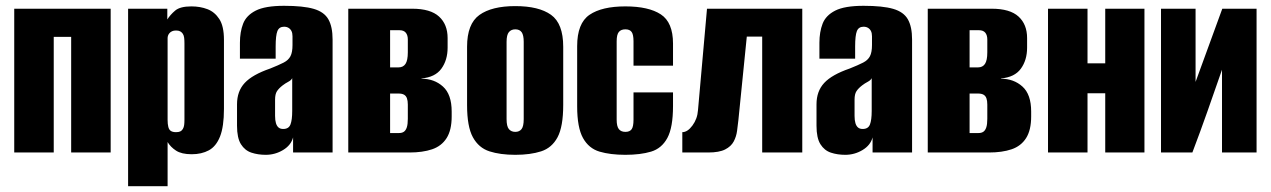

<svg xmlns="http://www.w3.org/2000/svg" viewBox="-20 -525 4374 661"><path d="M29 0V-495H361V0H225V-398H165V0Z M421 116V-495H556V-458Q566 -474 583 -488.5Q600 -503 639 -503Q669 -503 694 -493.5Q719 -484 735 -459.5Q751 -435 751 -388V-150Q751 -89 737.5 -55Q724 -21 699 -7.5Q674 6 640 6Q605 6 586 -6.5Q567 -19 557 -36V116ZM586 -70Q595 -70 600.5 -72.5Q606 -75 609.5 -81Q613 -87 614 -94.5Q615 -102 615 -113V-376Q615 -387 614 -395Q613 -403 609.5 -408.5Q606 -414 600.5 -417Q595 -420 586 -420Q578 -420 572.5 -417.5Q567 -415 563.5 -411Q560 -407 558.5 -402.5Q557 -398 557 -394V-112Q557 -98 559.5 -88Q562 -78 568.5 -74Q575 -70 586 -70Z M895 8Q868 8 845.5 0.5Q823 -7 809.5 -28.5Q796 -50 796 -92V-166Q796 -211 822.5 -239.5Q849 -268 910 -289Q940 -301 956.5 -309.5Q973 -318 980 -331.5Q987 -345 987 -370V-400Q987 -411 983.5 -418Q980 -425 973.5 -429Q967 -433 958 -433Q941 -433 935 -418Q929 -403 929 -365V-323H806V-378Q806 -415 817 -443.5Q828 -472 860.5 -488.5Q893 -505 958 -505Q1024 -505 1060 -494.5Q1096 -484 1110.5 -458.5Q1125 -433 1125 -389V0H989V-52Q982 -25 954.5 -8.5Q927 8 895 8ZM955 -81Q974 -81 980 -96.5Q986 -112 986 -143V-256Q983 -249 972.5 -243.5Q962 -238 953 -231Q940 -221 933.5 -211Q927 -201 927 -182V-126Q927 -111 930 -101Q933 -91 939 -86Q945 -81 955 -81Z M1179 0V-495H1399Q1462 -495 1491.5 -468Q1521 -441 1521 -394V-361Q1521 -318 1499.5 -288.5Q1478 -259 1431 -255V-254Q1475 -254 1505 -227Q1535 -200 1535 -141V-124Q1535 -77 1517.5 -49.5Q1500 -22 1467.5 -11Q1435 0 1390 0ZM1323 -67H1354Q1364 -67 1370.5 -71.5Q1377 -76 1380.5 -86.5Q1384 -97 1384 -116V-165Q1384 -178 1381 -186.5Q1378 -195 1371 -199Q1364 -203 1352 -203H1323ZM1323 -293H1352Q1368 -293 1376 -305Q1384 -317 1384 -345V-389Q1384 -404 1377 -412.5Q1370 -421 1355 -421H1323Z M1754 8Q1702 8 1665 -4Q1628 -16 1608 -52.5Q1588 -89 1588 -163V-364Q1588 -443 1630.5 -473.5Q1673 -504 1754 -504Q1835 -504 1877 -474Q1919 -444 1919 -364V-164Q1919 -89 1899.5 -52.5Q1880 -16 1843 -4Q1806 8 1754 8ZM1754 -71Q1768 -71 1775.5 -80.5Q1783 -90 1783 -115V-381Q1783 -404 1776 -414Q1769 -424 1754 -424Q1740 -424 1732 -414.5Q1724 -405 1724 -381V-115Q1724 -90 1732 -80.5Q1740 -71 1754 -71Z M2133 8Q2081 8 2044 -3Q2007 -14 1987 -50Q1967 -86 1967 -159V-366Q1967 -445 2009.5 -474Q2052 -503 2133 -503Q2213 -503 2255 -475.5Q2297 -448 2297 -375V-299H2161V-383Q2161 -406 2154.5 -415Q2148 -424 2133 -424Q2118 -424 2110.5 -415Q2103 -406 2103 -383V-113Q2103 -90 2110.5 -80.5Q2118 -71 2133 -71Q2148 -71 2154.5 -80Q2161 -89 2161 -113V-207H2297V-160Q2297 -86 2277.5 -50Q2258 -14 2221.5 -3Q2185 8 2133 8Z M2329 0V-70Q2347 -70 2364 -93Q2381 -116 2383 -146L2414 -495H2742V0H2604V-399H2551L2522 -111Q2520 -94 2517.5 -74.5Q2515 -55 2506 -38Q2497 -21 2476.5 -10.5Q2456 0 2418 0Z M2890 8Q2863 8 2840.5 0.5Q2818 -7 2804.5 -28.5Q2791 -50 2791 -92V-166Q2791 -211 2817.5 -239.5Q2844 -268 2905 -289Q2935 -301 2951.5 -309.5Q2968 -318 2975 -331.5Q2982 -345 2982 -370V-400Q2982 -411 2978.5 -418Q2975 -425 2968.5 -429Q2962 -433 2953 -433Q2936 -433 2930 -418Q2924 -403 2924 -365V-323H2801V-378Q2801 -415 2812 -443.5Q2823 -472 2855.5 -488.5Q2888 -505 2953 -505Q3019 -505 3055 -494.5Q3091 -484 3105.5 -458.5Q3120 -433 3120 -389V0H2984V-52Q2977 -25 2949.5 -8.5Q2922 8 2890 8ZM2950 -81Q2969 -81 2975 -96.5Q2981 -112 2981 -143V-256Q2978 -249 2967.5 -243.5Q2957 -238 2948 -231Q2935 -221 2928.5 -211Q2922 -201 2922 -182V-126Q2922 -111 2925 -101Q2928 -91 2934 -86Q2940 -81 2950 -81Z M3174 0V-495H3394Q3457 -495 3486.5 -468Q3516 -441 3516 -394V-361Q3516 -318 3494.5 -288.5Q3473 -259 3426 -255V-254Q3470 -254 3500 -227Q3530 -200 3530 -141V-124Q3530 -77 3512.5 -49.5Q3495 -22 3462.5 -11Q3430 0 3385 0ZM3318 -67H3349Q3359 -67 3365.5 -71.5Q3372 -76 3375.5 -86.5Q3379 -97 3379 -116V-165Q3379 -178 3376 -186.5Q3373 -195 3366 -199Q3359 -203 3347 -203H3318ZM3318 -293H3347Q3363 -293 3371 -305Q3379 -317 3379 -345V-389Q3379 -404 3372 -412.5Q3365 -421 3350 -421H3318Z M3588 0V-495H3724V-307H3785V-495H3920V0H3785V-204H3724V0Z M3977 0V-495H4096V-243L4188 -495H4306V0H4187V-285Q4162 -213 4137 -142Q4112 -71 4085 0Z"/></svg>

Font: Alumni Sans ExtraBold
Style: Regular
Weight: 800
Designer: Robert E. Leuschke
Foundry: Robert E. Leuschke
Version: Version 1.018